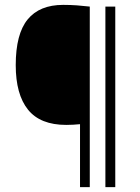

<svg xmlns="http://www.w3.org/2000/svg" viewBox="-20 -767 572 787"><path d="M308 0V-258Q292.5 -256.5 279.8 -255.8Q267 -255 251.5 -255Q145 -255 94.8 -317.5Q44.5 -380 44.5 -500Q44.5 -627.5 93.2 -687.2Q142 -747 239 -747Q268.5 -747 295.8 -745Q323 -743 348 -740V0ZM412 0V-740H452.5V0Z"/></svg>

Font: Encode Sans Condensed Condensed ExtraLight
Style: Regular
Weight: 200
Width: 3
Designer: Multiple Designers
Foundry: Impallari Type
Version: Version 3.000; ttfautohint (v1.8.3) -l 8 -r 50 -G 200 -x 14 